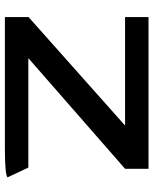

<svg xmlns="http://www.w3.org/2000/svg" viewBox="59 -687 628 786"><g transform="rotate(90 373.0 -294.0)"><path d="M50 -97 494 -492H50V-588H671V-492L218 -96H666L706 -11Q703 -6 674 -3Q645 0 586 0H50Z"/></g></svg>

Font: Gold
Style: Regular
Weight: 400
Designer: jaiki
Version: Version 1.000